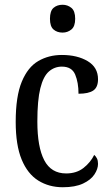

<svg xmlns="http://www.w3.org/2000/svg" viewBox="-20 -777 466 807"><path d="M244 10Q186 10 141 -18Q96 -46 71 -106.5Q46 -167 46 -265Q46 -372 71.5 -433.5Q97 -495 141 -520.5Q185 -546 240 -546Q305 -546 348.5 -520Q392 -494 392 -444Q392 -410 372 -396.5Q352 -383 310 -383Q310 -430 296 -463.5Q282 -497 240 -497Q209 -497 185.5 -476.5Q162 -456 149.5 -406Q137 -356 137 -266Q137 -159 166 -103.5Q195 -48 258 -48Q302 -48 331.5 -71.5Q361 -95 376 -126Q383 -120 387.5 -111Q392 -102 392 -88Q392 -67 377 -44Q362 -21 329 -5.5Q296 10 244 10ZM243 -640Q220 -640 205 -653Q190 -666 190 -698Q190 -731 205 -744Q220 -757 243 -757Q264 -757 280 -744Q296 -731 296 -698Q296 -666 280 -653Q264 -640 243 -640Z"/></svg>

Font: Noto Serif Armenian Condensed
Style: Regular
Weight: 400
Width: 3
Designer: Monotype Design Team
Foundry: Monotype Imaging Inc.
Version: Version 2.008; ttfautohint (v1.8.4.7-5d5b)